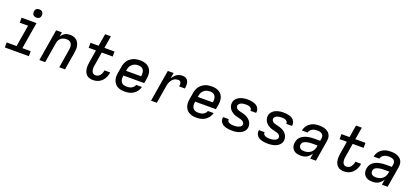

<svg xmlns="http://www.w3.org/2000/svg" viewBox="44 -1880 6512 3020"><g transform="rotate(20 3300.0 -370.5)"><path d="M51 0V-84H217L277 -446H138V-530H388L314 -84H453V0ZM356 -611Q340 -611 324.5 -616.5Q309 -622 299.5 -634.5Q290 -647 287.5 -663.5Q285 -680 288 -697Q290 -708 296 -719Q302 -730 312 -737Q322 -744 333.5 -746.5Q345 -749 356 -749Q373 -749 388 -743.5Q403 -738 412.5 -725.5Q422 -713 424.5 -696.5Q427 -680 424 -663Q423 -652 417 -641Q411 -630 401 -623Q391 -616 379.5 -613.5Q368 -611 356 -611Z M629 0 717 -530H814L801 -455Q813 -474 829 -490.5Q845 -507 864.5 -518.5Q884 -530 906 -534Q928 -538 949 -538Q978 -538 1005.5 -530.5Q1033 -523 1054.5 -506.5Q1076 -490 1089.5 -465.5Q1103 -441 1109 -414Q1115 -387 1114 -357.5Q1113 -328 1108 -299L1058 0H962L1013 -313Q1016 -330 1017 -347.5Q1018 -365 1014.5 -381Q1011 -397 1003 -411.5Q995 -426 982.5 -436Q970 -446 953.5 -450Q937 -454 919 -454Q903 -454 887 -451.5Q871 -449 856 -442Q841 -435 827.5 -424Q814 -413 804.5 -399Q795 -385 789.5 -369.5Q784 -354 782 -338L726 0Z M1525 8Q1496 8 1469 0Q1442 -8 1422 -26Q1402 -44 1391 -68.5Q1380 -93 1375.5 -121Q1371 -149 1373 -178Q1375 -207 1379 -236L1414 -446H1292V-530H1428L1462 -735H1559L1525 -530H1694V-446H1511L1474 -222Q1471 -206 1469.5 -190Q1468 -174 1469 -158.5Q1470 -143 1474 -128Q1478 -113 1486.5 -101Q1495 -89 1509 -82.5Q1523 -76 1539 -76Q1553 -76 1567 -80Q1581 -84 1592.5 -92.5Q1604 -101 1613.5 -112.5Q1623 -124 1629 -137Q1635 -150 1639.5 -163.5Q1644 -177 1646 -191Q1646 -192 1646.5 -193.5Q1647 -195 1647 -197H1742Q1742 -194 1741.5 -191.5Q1741 -189 1741 -187Q1737 -161 1728 -136.5Q1719 -112 1704.5 -88.5Q1690 -65 1670 -46Q1650 -27 1626 -14.5Q1602 -2 1576.5 3Q1551 8 1525 8Z M2059 8Q2035 8 2011.5 5Q1988 2 1966 -5.5Q1944 -13 1925.5 -25.5Q1907 -38 1893 -55Q1879 -72 1870 -93Q1861 -114 1857 -136.5Q1853 -159 1854 -183Q1855 -207 1859 -231L1878 -341Q1882 -369 1892 -396Q1902 -423 1919 -446.5Q1936 -470 1960 -488.5Q1984 -507 2011 -518.5Q2038 -530 2066 -534Q2094 -538 2121 -538Q2153 -538 2183.5 -532Q2214 -526 2239.5 -511.5Q2265 -497 2284 -474Q2303 -451 2312 -422Q2321 -393 2321 -361.5Q2321 -330 2316 -299L2303 -223H1955L1954 -217Q1951 -199 1950.5 -181Q1950 -163 1954.5 -146.5Q1959 -130 1968.5 -116Q1978 -102 1992 -92.5Q2006 -83 2023 -79.5Q2040 -76 2059 -76Q2079 -76 2099.5 -79Q2120 -82 2139 -91.5Q2158 -101 2173 -117Q2188 -133 2194 -153H2290Q2281 -116 2258 -83.5Q2235 -51 2202 -29.5Q2169 -8 2132 0Q2095 8 2059 8ZM1969 -307H2220L2221 -313Q2224 -330 2224.5 -348Q2225 -366 2221 -382.5Q2217 -399 2208 -413.5Q2199 -428 2185.5 -437.5Q2172 -447 2155 -450.5Q2138 -454 2120 -454Q2102 -454 2085 -451Q2068 -448 2051.5 -440.5Q2035 -433 2021 -420.5Q2007 -408 1996.5 -393Q1986 -378 1980.5 -361Q1975 -344 1972 -327Z M2498 0 2586 -530H2683L2667 -433Q2679 -455 2696 -475.5Q2713 -496 2734.5 -510.5Q2756 -525 2780.5 -531.5Q2805 -538 2829 -538Q2850 -538 2870 -532.5Q2890 -527 2904 -514Q2918 -501 2926 -482.5Q2934 -464 2936.5 -444.5Q2939 -425 2938 -403.5Q2937 -382 2933 -362H2836Q2838 -372 2839 -382.5Q2840 -393 2839.5 -403Q2839 -413 2836 -422.5Q2833 -432 2827 -439.5Q2821 -447 2811.5 -450.5Q2802 -454 2792 -454Q2774 -454 2755 -449.5Q2736 -445 2719.5 -434Q2703 -423 2690 -407.5Q2677 -392 2667.5 -374.5Q2658 -357 2653 -338.5Q2648 -320 2645 -302L2595 0Z M3259 8Q3235 8 3211.5 5Q3188 2 3166 -5.5Q3144 -13 3125.5 -25.5Q3107 -38 3093 -55Q3079 -72 3070 -93Q3061 -114 3057 -136.5Q3053 -159 3054 -183Q3055 -207 3059 -231L3078 -341Q3082 -369 3092 -396Q3102 -423 3119 -446.5Q3136 -470 3160 -488.5Q3184 -507 3211 -518.5Q3238 -530 3266 -534Q3294 -538 3321 -538Q3353 -538 3383.5 -532Q3414 -526 3439.5 -511.5Q3465 -497 3484 -474Q3503 -451 3512 -422Q3521 -393 3521 -361.5Q3521 -330 3516 -299L3503 -223H3155L3154 -217Q3151 -199 3150.5 -181Q3150 -163 3154.5 -146.5Q3159 -130 3168.5 -116Q3178 -102 3192 -92.5Q3206 -83 3223 -79.5Q3240 -76 3259 -76Q3279 -76 3299.5 -79Q3320 -82 3339 -91.5Q3358 -101 3373 -117Q3388 -133 3394 -153H3490Q3481 -116 3458 -83.5Q3435 -51 3402 -29.5Q3369 -8 3332 0Q3295 8 3259 8ZM3169 -307H3420L3421 -313Q3424 -330 3424.5 -348Q3425 -366 3421 -382.5Q3417 -399 3408 -413.5Q3399 -428 3385.5 -437.5Q3372 -447 3355 -450.5Q3338 -454 3320 -454Q3302 -454 3285 -451Q3268 -448 3251.5 -440.5Q3235 -433 3221 -420.5Q3207 -408 3196.5 -393Q3186 -378 3180.5 -361Q3175 -344 3172 -327Z M3854 8Q3829 8 3804 5.5Q3779 3 3756 -3Q3733 -9 3712 -20Q3691 -31 3675.5 -48.5Q3660 -66 3653 -89.5Q3646 -113 3650 -138Q3650 -139 3650.5 -141Q3651 -143 3651 -145H3747Q3747 -144 3746.5 -143.5Q3746 -143 3746 -142Q3744 -130 3749 -118.5Q3754 -107 3762.5 -99.5Q3771 -92 3782 -87.5Q3793 -83 3805 -80.5Q3817 -78 3829 -77Q3841 -76 3854 -76Q3866 -76 3878.5 -76.5Q3891 -77 3903.5 -79.5Q3916 -82 3928.5 -86Q3941 -90 3953 -96.5Q3965 -103 3973.5 -113.5Q3982 -124 3984 -137Q3987 -153 3979.5 -167Q3972 -181 3960 -190Q3948 -199 3933 -204Q3918 -209 3903 -213Q3888 -217 3872.5 -220.5Q3857 -224 3842 -228.5Q3827 -233 3812.5 -239Q3798 -245 3785 -253Q3772 -261 3760.5 -270.5Q3749 -280 3739 -291.5Q3729 -303 3721.5 -316.5Q3714 -330 3709.5 -344.5Q3705 -359 3703.5 -375.5Q3702 -392 3705 -408Q3708 -430 3720 -450.5Q3732 -471 3750 -486.5Q3768 -502 3789.5 -512Q3811 -522 3833 -528Q3855 -534 3877 -536Q3899 -538 3921 -538Q3946 -538 3970 -535.5Q3994 -533 4016.5 -526.5Q4039 -520 4059.5 -509Q4080 -498 4094.5 -480.5Q4109 -463 4115.5 -439.5Q4122 -416 4118 -392Q4117 -391 4116.5 -389Q4116 -387 4116 -385H4020Q4021 -386 4021 -386.5Q4021 -387 4021 -388Q4023 -400 4019 -411Q4015 -422 4007 -429.5Q3999 -437 3989 -442Q3979 -447 3968 -449.5Q3957 -452 3945 -453Q3933 -454 3921 -454Q3904 -454 3886 -452Q3868 -450 3850.5 -444Q3833 -438 3817.5 -425Q3802 -412 3799 -394Q3796 -378 3803.5 -363.5Q3811 -349 3823 -340Q3835 -331 3850 -326Q3865 -321 3880 -317Q3895 -313 3910.5 -309.5Q3926 -306 3941 -301.5Q3956 -297 3970 -291Q3984 -285 3997.5 -277Q4011 -269 4022.5 -259.5Q4034 -250 4044 -238.5Q4054 -227 4061.5 -213.5Q4069 -200 4073.5 -185.5Q4078 -171 4079.5 -155Q4081 -139 4079 -123Q4075 -100 4062.5 -79Q4050 -58 4031 -42.5Q4012 -27 3990 -17Q3968 -7 3945 -1.5Q3922 4 3899 6Q3876 8 3854 8Z M4454 8Q4429 8 4404 5.5Q4379 3 4356 -3Q4333 -9 4312 -20Q4291 -31 4275.5 -48.5Q4260 -66 4253 -89.5Q4246 -113 4250 -138Q4250 -139 4250.5 -141Q4251 -143 4251 -145H4347Q4347 -144 4346.5 -143.5Q4346 -143 4346 -142Q4344 -130 4349 -118.5Q4354 -107 4362.5 -99.5Q4371 -92 4382 -87.5Q4393 -83 4405 -80.5Q4417 -78 4429 -77Q4441 -76 4454 -76Q4466 -76 4478.5 -76.5Q4491 -77 4503.5 -79.5Q4516 -82 4528.5 -86Q4541 -90 4553 -96.5Q4565 -103 4573.5 -113.5Q4582 -124 4584 -137Q4587 -153 4579.5 -167Q4572 -181 4560 -190Q4548 -199 4533 -204Q4518 -209 4503 -213Q4488 -217 4472.5 -220.5Q4457 -224 4442 -228.5Q4427 -233 4412.5 -239Q4398 -245 4385 -253Q4372 -261 4360.5 -270.5Q4349 -280 4339 -291.5Q4329 -303 4321.5 -316.5Q4314 -330 4309.5 -344.5Q4305 -359 4303.5 -375.5Q4302 -392 4305 -408Q4308 -430 4320 -450.5Q4332 -471 4350 -486.5Q4368 -502 4389.5 -512Q4411 -522 4433 -528Q4455 -534 4477 -536Q4499 -538 4521 -538Q4546 -538 4570 -535.5Q4594 -533 4616.5 -526.5Q4639 -520 4659.5 -509Q4680 -498 4694.5 -480.5Q4709 -463 4715.5 -439.5Q4722 -416 4718 -392Q4717 -391 4716.5 -389Q4716 -387 4716 -385H4620Q4621 -386 4621 -386.5Q4621 -387 4621 -388Q4623 -400 4619 -411Q4615 -422 4607 -429.5Q4599 -437 4589 -442Q4579 -447 4568 -449.5Q4557 -452 4545 -453Q4533 -454 4521 -454Q4504 -454 4486 -452Q4468 -450 4450.5 -444Q4433 -438 4417.5 -425Q4402 -412 4399 -394Q4396 -378 4403.5 -363.5Q4411 -349 4423 -340Q4435 -331 4450 -326Q4465 -321 4480 -317Q4495 -313 4510.5 -309.5Q4526 -306 4541 -301.5Q4556 -297 4570 -291Q4584 -285 4597.5 -277Q4611 -269 4622.5 -259.5Q4634 -250 4644 -238.5Q4654 -227 4661.5 -213.5Q4669 -200 4673.5 -185.5Q4678 -171 4679.5 -155Q4681 -139 4679 -123Q4675 -100 4662.5 -79Q4650 -58 4631 -42.5Q4612 -27 4590 -17Q4568 -7 4545 -1.5Q4522 4 4499 6Q4476 8 4454 8Z M5006 8Q4983 8 4960 4.5Q4937 1 4916.5 -8.5Q4896 -18 4880.5 -34Q4865 -50 4856 -70.5Q4847 -91 4845.5 -114.5Q4844 -138 4848 -161Q4852 -188 4866 -214.5Q4880 -241 4903 -259Q4926 -277 4953 -288.5Q4980 -300 5007.5 -306Q5035 -312 5062.5 -314.5Q5090 -317 5118 -317H5214L5221 -359Q5225 -380 5219 -400.5Q5213 -421 5197 -433Q5181 -445 5160.5 -449.5Q5140 -454 5118 -454Q5098 -454 5077 -450.5Q5056 -447 5036.5 -437Q5017 -427 5002.5 -409.5Q4988 -392 4984 -371H4889Q4893 -396 4904 -419.5Q4915 -443 4932.5 -463.5Q4950 -484 4972.5 -499Q4995 -514 5019 -522.5Q5043 -531 5068 -534.5Q5093 -538 5118 -538Q5139 -538 5160 -536Q5181 -534 5201 -529Q5221 -524 5239 -515Q5257 -506 5272 -493.5Q5287 -481 5297.5 -464.5Q5308 -448 5313.5 -428Q5319 -408 5319 -387Q5319 -366 5315 -345L5258 0H5162L5177 -90Q5163 -68 5144.5 -48.5Q5126 -29 5103.5 -16Q5081 -3 5056 2.5Q5031 8 5006 8ZM5033 -76Q5060 -76 5089 -84Q5118 -92 5141.5 -110.5Q5165 -129 5178.5 -156Q5192 -183 5197 -211L5200 -233H5118Q5105 -233 5092.5 -232.5Q5080 -232 5068 -231Q5056 -230 5043.5 -227.5Q5031 -225 5018.5 -222Q5006 -219 4994 -214Q4982 -209 4971 -201.5Q4960 -194 4953.5 -182.5Q4947 -171 4944 -159Q4941 -140 4946.5 -123Q4952 -106 4965.5 -95Q4979 -84 4996.5 -80Q5014 -76 5033 -76Z M5725 8Q5696 8 5669 0Q5642 -8 5622 -26Q5602 -44 5591 -68.5Q5580 -93 5575.5 -121Q5571 -149 5573 -178Q5575 -207 5579 -236L5614 -446H5492V-530H5628L5662 -735H5759L5725 -530H5894V-446H5711L5674 -222Q5671 -206 5669.5 -190Q5668 -174 5669 -158.5Q5670 -143 5674 -128Q5678 -113 5686.5 -101Q5695 -89 5709 -82.5Q5723 -76 5739 -76Q5753 -76 5767 -80Q5781 -84 5792.5 -92.5Q5804 -101 5813.5 -112.5Q5823 -124 5829 -137Q5835 -150 5839.5 -163.5Q5844 -177 5846 -191Q5846 -192 5846.5 -193.5Q5847 -195 5847 -197H5942Q5942 -194 5941.5 -191.5Q5941 -189 5941 -187Q5937 -161 5928 -136.5Q5919 -112 5904.5 -88.5Q5890 -65 5870 -46Q5850 -27 5826 -14.5Q5802 -2 5776.5 3Q5751 8 5725 8Z M6206 8Q6183 8 6160 4.5Q6137 1 6116.5 -8.5Q6096 -18 6080.5 -34Q6065 -50 6056 -70.5Q6047 -91 6045.5 -114.5Q6044 -138 6048 -161Q6052 -188 6066 -214.5Q6080 -241 6103 -259Q6126 -277 6153 -288.5Q6180 -300 6207.5 -306Q6235 -312 6262.5 -314.5Q6290 -317 6318 -317H6414L6421 -359Q6425 -380 6419 -400.5Q6413 -421 6397 -433Q6381 -445 6360.5 -449.5Q6340 -454 6318 -454Q6298 -454 6277 -450.5Q6256 -447 6236.5 -437Q6217 -427 6202.5 -409.5Q6188 -392 6184 -371H6089Q6093 -396 6104 -419.5Q6115 -443 6132.5 -463.5Q6150 -484 6172.5 -499Q6195 -514 6219 -522.5Q6243 -531 6268 -534.5Q6293 -538 6318 -538Q6339 -538 6360 -536Q6381 -534 6401 -529Q6421 -524 6439 -515Q6457 -506 6472 -493.5Q6487 -481 6497.5 -464.5Q6508 -448 6513.5 -428Q6519 -408 6519 -387Q6519 -366 6515 -345L6458 0H6362L6377 -90Q6363 -68 6344.5 -48.5Q6326 -29 6303.5 -16Q6281 -3 6256 2.5Q6231 8 6206 8ZM6233 -76Q6260 -76 6289 -84Q6318 -92 6341.5 -110.5Q6365 -129 6378.5 -156Q6392 -183 6397 -211L6400 -233H6318Q6305 -233 6292.5 -232.5Q6280 -232 6268 -231Q6256 -230 6243.5 -227.5Q6231 -225 6218.5 -222Q6206 -219 6194 -214Q6182 -209 6171 -201.5Q6160 -194 6153.5 -182.5Q6147 -171 6144 -159Q6141 -140 6146.5 -123Q6152 -106 6165.5 -95Q6179 -84 6196.5 -80Q6214 -76 6233 -76Z"/></g></svg>

Font: Iosevka Curly MdExObl
Style: Regular
Weight: 500
Width: 7
Italic angle: -9°
Monospace: yes
Designer: Belleve Invis
Foundry: Belleve Invis
Version: Version 11.1.0; ttfautohint (v1.8.3)